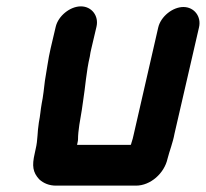

<svg xmlns="http://www.w3.org/2000/svg" viewBox="-20 -538 647 603"><path d="M506 -39C512 -63 523 -90 528 -118L605 -452C613 -486 590 -516 556 -516C522 -516 485 -486 477 -452L400 -116C398 -107 396 -98 393 -90C392 -85 391 -83 390 -83H222C223 -89 225 -95 225 -100C225 -128 232 -163 237 -193L241 -221C248 -264 251 -314 262 -360C263 -369 265 -377 267 -386L283 -454C291 -488 268 -518 234 -518C200 -518 163 -488 155 -454L139 -386C131 -352 127 -317 121 -284C119 -266 115 -231 111 -213C107 -191 107 -178 102 -153C97 -123 99 -99 92 -70L89 -56C80 -17 83 3 103 25C117 38 135 45 156 45H407C453 45 496 6 506 -39Z"/></svg>

Font: Electronic
Style: SuThkIt
Weight: 900
Version: Version 1.011